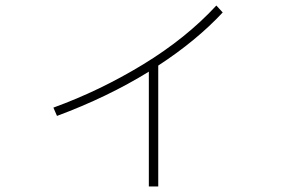

<svg xmlns="http://www.w3.org/2000/svg" viewBox="-20 -630 1040 694"><path d="M785 -585Q690 -483 552 -393V44H518V-371Q369 -279 186 -211L173 -241Q341 -302 497 -397Q653 -492 762 -610Z"/></svg>

Font: IBM Plex Sans JP ExtraLight
Style: Regular
Weight: 200
Designer: Mike Abbink; Paul van der Laan; Pieter van Rosmalen; Wujin Sim; Yejin Wi; Jinhee Kim; Boomi Park; Yona Kim; Kichan Ma
Foundry: Sandoll Inc.
Version: Version 1.001